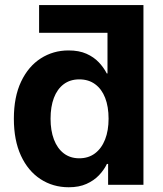

<svg xmlns="http://www.w3.org/2000/svg" viewBox="-20 -748 659 777"><path d="M487.3 -615.2H138.2V-727.5H560.5ZM258.3 9.8Q194.3 9.8 143.8 -23.2Q93.3 -56.2 64.7 -118.2Q36.1 -180.2 36.1 -267.6Q36.1 -356 65.4 -417.7Q94.7 -479.5 145 -511.7Q195.3 -543.9 257.3 -543.9Q299.8 -543.9 329.8 -530.5Q359.9 -517.1 379.9 -495.8Q399.9 -474.6 412.1 -450.7H415V-727.5H560.5V0H417.5V-84.5H412.6Q400.9 -60.1 380.4 -38.6Q359.9 -17.1 329.8 -3.7Q299.8 9.8 258.3 9.8ZM300.8 -107.4Q337.9 -107.4 364.5 -127.4Q391.1 -147.5 405.3 -183.6Q419.4 -219.7 419.4 -267.6Q419.4 -316.4 405.5 -352.1Q391.6 -387.7 365 -407.2Q338.4 -426.8 300.8 -426.8Q263.7 -426.8 237.5 -407Q211.4 -387.2 198 -351.6Q184.6 -315.9 184.6 -267.6Q184.6 -219.7 198.2 -183.6Q211.9 -147.5 238 -127.4Q264.2 -107.4 300.8 -107.4Z"/></svg>

Font: Inter 20pt
Style: Bold
Weight: 700
Version: Version 4.001;git-66647c0bb